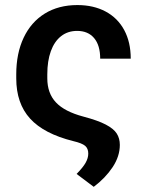

<svg xmlns="http://www.w3.org/2000/svg" viewBox="-20 -557 577 755"><path d="M494.1 -326.2H374Q374 -378.9 350.1 -407.2Q326.2 -435.5 283.2 -435.5Q246.6 -435.5 220.2 -414.8Q193.8 -394 179.9 -355.7Q166 -317.4 166 -264.6V-249Q166 -190.4 200 -154.3Q233.9 -118.2 307.6 -98.6Q364.7 -83.5 396 -67.1Q427.2 -50.8 439.2 -31.7Q451.2 -12.7 451.2 12.7Q451.2 57.6 422.9 100.3Q394.5 143.1 348.6 177.7L281.2 127Q306.2 101.6 316.7 83Q327.1 64.5 327.1 46.9Q327.1 26.9 314.7 16.4Q302.2 5.9 268.6 -2Q152.8 -30.8 98.4 -90.6Q43.9 -150.4 43.9 -249V-264.6Q43.9 -347.2 73 -408.7Q102.1 -470.2 156.2 -503.7Q210.4 -537.1 284.2 -537.1Q347.7 -537.1 395.3 -511.7Q442.9 -486.3 468.5 -438.7Q494.1 -391.1 494.1 -326.2Z"/></svg>

Font: Pretendard GOV SemiBold
Style: Regular
Weight: 600
Designer: Base glyphs from Inter by Rasmus Andersson; Hangeul glyphs from Noto Sans CJK(Source Han Sans) by Jang Soo-young and Kan
Foundry: Kil Hyung-jin
Version: Version 1.309